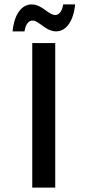

<svg xmlns="http://www.w3.org/2000/svg" viewBox="-20 -849 398 869"><path d="M126 0H230V-654H126ZM234 -707C279 -707 313 -753 320 -829H266C261 -796 246 -781 230 -781C199 -781 171 -829 123 -829C78 -829 44 -784 37 -707H91C96 -740 110 -756 127 -756C157 -756 186 -707 234 -707Z"/></svg>

Font: Falling Sky
Style: Condensed
Weight: 400
Designer: Paul D. Hunt
Foundry: Adobe Systems Incorporated
Version: Version 1.02